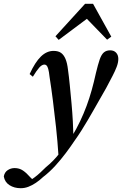

<svg xmlns="http://www.w3.org/2000/svg" viewBox="-144 -744 643 1011"><path d="M-35 247Q-69 247 -94 231Q-119 215 -124 185Q-120 163 -103.5 152Q-87 141 -67 141Q-42 141 -23 154Q-4 167 15 189L35 209V217H7V210Q22 202 38 190Q54 178 69 164Q84 150 97 137Q139 103 171 61Q203 19 235 -26Q259 -66 278 -106Q297 -146 312 -186.5Q327 -227 339 -270Q351 -313 361 -359Q372 -405 381 -431Q390 -457 403 -468Q416 -479 436 -479Q456 -479 467.5 -466.5Q479 -454 479 -434Q479 -414 470 -391Q461 -368 449 -345Q433 -313 414.5 -279.5Q396 -246 372 -205Q359 -182 345.5 -158.5Q332 -135 317 -109.5Q302 -84 285 -57Q268 -30 248 -2Q228 28 202.5 62Q177 96 147 129Q117 162 83 188Q64 206 44.5 219Q25 232 5.5 239.5Q-14 247 -35 247ZM164 76Q159 -1 151 -74.5Q143 -148 134.5 -215Q126 -282 117 -339Q114 -367 110 -381Q106 -395 101 -399.5Q96 -404 90 -404Q77 -404 63 -388.5Q49 -373 29 -340L12 -354Q41 -417 71.5 -446.5Q102 -476 138 -476Q163 -476 177.5 -465.5Q192 -455 201 -433.5Q210 -412 214 -377Q219 -341 223.5 -295.5Q228 -250 232.5 -201Q237 -152 239.5 -105Q242 -58 243 -17H250ZM420 -535 292 -667H343L165 -534L148 -553L304 -724H346L442 -551Z"/></svg>

Font: Source Serif 4 48pt SemiBold
Style: Italic
Weight: 600
Italic angle: -12°
Designer: Frank Grießhammer
Foundry: Adobe Systems Incorporated
Version: Version 4.004;hotconv 1.0.116;makeotfexe 2.5.65601